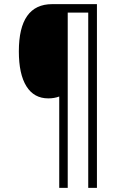

<svg xmlns="http://www.w3.org/2000/svg" viewBox="-20 -780 594 927"><path d="M406 127V-719H307V127H266V-314Q242 -305 213 -305Q144 -305 107.5 -363.5Q71 -422 71 -532Q71 -760 232 -760H448V127Z"/></svg>

Font: Noto Sans UI NarrowLight
Style: Regular
Weight: 300
Width: 4
Designer: Monotype Design Team
Foundry: Monotype Imaging Inc.
Version: Version 1.001